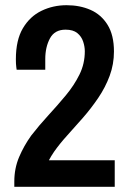

<svg xmlns="http://www.w3.org/2000/svg" viewBox="-20 -718 496 738"><path d="M35 0V-20Q35 -71 53.5 -114.5Q72 -158 100 -197Q131 -237 166 -275Q201 -313 233 -351.5Q265 -390 285.5 -431.5Q306 -473 306 -521Q306 -539 299.5 -558.5Q293 -578 277 -591Q261 -604 232 -604Q190 -604 172 -570.5Q154 -537 154 -491V-450H44Q44 -450 42.5 -461Q41 -472 41 -490Q41 -564 68 -609.5Q95 -655 139.5 -676.5Q184 -698 236 -698Q287 -698 328 -680Q369 -662 393.5 -622.5Q418 -583 418 -520Q418 -471 401.5 -426.5Q385 -382 357.5 -341.5Q330 -301 298.5 -265Q267 -229 238 -197Q209 -165 188 -135Q182 -126 177 -118Q172 -110 168 -102H421V0Z"/></svg>

Font: Archivo Narrow SemiBold
Style: Regular
Weight: 600
Designer: Hector Gatti
Foundry: Omnibus-Type
Version: Version 3.002